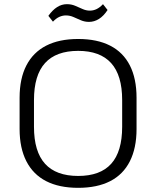

<svg xmlns="http://www.w3.org/2000/svg" viewBox="-20 -894 749 921"><path d="M355 7Q264 7 201.5 -25Q139 -57 106.5 -120.5Q74 -184 74 -275V-425Q74 -517 106.5 -580Q139 -643 201.5 -675Q264 -707 355 -707Q446 -707 508.5 -675Q571 -643 603 -580Q635 -517 635 -425V-275Q635 -184 603 -120.5Q571 -57 508.5 -25Q446 7 355 7ZM355 -50Q461 -50 513.5 -108.5Q566 -167 566 -286V-414Q566 -533 513 -591.5Q460 -650 355 -650Q249 -650 196 -591.5Q143 -533 143 -414V-286Q143 -167 196 -108.5Q249 -50 355 -50ZM212 -818Q232 -846 254 -860Q276 -874 301 -874Q322 -874 340 -866.5Q358 -859 375.5 -851Q393 -843 411 -843Q428 -843 443.5 -850.5Q459 -858 474 -874L496 -846Q477 -817 454.5 -803Q432 -789 407 -789Q386 -789 367.5 -797Q349 -805 332 -812.5Q315 -820 296 -820Q280 -820 264.5 -813Q249 -806 234 -790Z"/></svg>

Font: Pathway Extreme 28pt Light
Style: Regular
Weight: 300
Designer: Eduardo Rodriguez Tunni
Foundry: Eduardo Rodriguez Tunni
Version: Version 1.001;gftools[0.9.26]